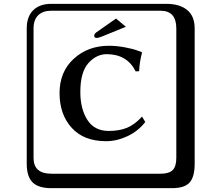

<svg xmlns="http://www.w3.org/2000/svg" viewBox="-20 -774 1140 1006"><path d="M587.9 -676.8 639.6 -633.8 521 -585.4Q498.5 -575.7 485.4 -575.2Q473.1 -575.2 473.6 -588.4Q473.6 -595.7 485.4 -605ZM550.8 -534.2Q590.8 -534.2 633.8 -526.1Q676.8 -518.1 699.7 -509.3L722.2 -501L724.1 -498Q710.9 -448.2 709 -400.9L690.9 -399.9Q646 -489.7 540 -490.2Q484.9 -490.2 442.9 -443.1Q400.9 -396 400.9 -292Q400.9 -203.1 438 -145.5Q475.1 -87.9 549.8 -87.9Q605 -87.9 645.5 -104.5Q686 -121.1 724.1 -163.1L741.2 -134.8Q704.1 -86.9 647.9 -60.5Q591.8 -34.2 536.1 -34.2Q418.9 -34.2 355.5 -104.5Q292 -174.8 292 -286.1Q292 -397.9 366.5 -466.1Q440.9 -534.2 550.8 -534.2ZM249 -717.8Q204.1 -717.8 179.9 -693.8Q155.8 -669.9 155.8 -625V53.2Q155.8 136.2 249 136.2H820.8Q865.7 136.2 884.8 117.2Q903.8 98.1 903.8 53.2V-625Q903.8 -717.8 820.8 -717.8ZM1000 84Q1000 152.8 973.4 182.4Q946.8 211.9 880.9 211.9H249Q181.2 211.9 150.6 181.4Q120.1 150.9 120.1 84V-625Q120.1 -687 154.1 -720.5Q188 -753.9 249 -753.9H851.1Q920.9 -753.9 960.4 -721.9Q1000 -689.9 1000 -625Z"/></svg>

Font: Linux Biolinum Keyboard O
Style: Regular
Weight: 700
Designer: Philipp H. Poll
Foundry: Philipp H. Poll
Version: Version 0.6.1